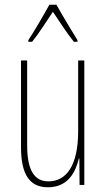

<svg xmlns="http://www.w3.org/2000/svg" viewBox="-20 -783 448 813"><path d="M219 -763H189C165 -719 121 -644 100 -613V-606H116C143 -639 179 -696 204 -733C231 -693 265 -640 293 -606H308V-613C296 -632 245 -716 219 -763ZM337 -527H311V-228C311 -82 261 -15 185 -15C127 -15 95 -60 95 -167V-527H69V-159C69 -45 105 10 183 10C268 10 300 -54 314 -112H316L317 0H337Z"/></svg>

Font: Noto Sans Arabic ExtCond Thin
Style: Regular
Weight: 100
Width: 2
Designer: Monotype Design Team, Nadine Chahine, Nizar Qandah and Khaled Hosny
Foundry: Monotype Imaging Inc.
Version: Version 2.012